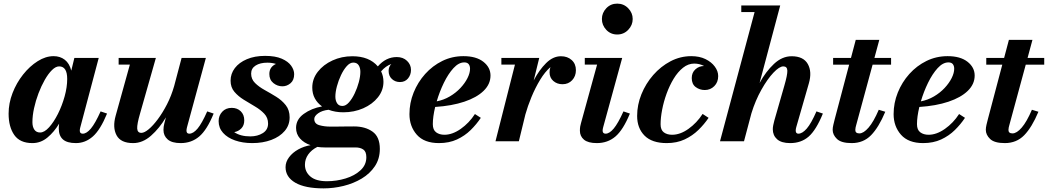

<svg xmlns="http://www.w3.org/2000/svg" viewBox="-20 -780 5785 1060"><path d="M571 -153Q534 -63 492.5 -26.5Q451 10 399 10Q350 10 327.2 -10.5Q304.5 -31 304.5 -70.5Q304.5 -86.5 306.5 -97.5Q279 -51.5 242 -20.8Q205 10 159 10Q90 10 58.8 -34.8Q27.5 -79.5 27.5 -152.5Q27.5 -210 49.2 -266.2Q71 -322.5 107.5 -368.5Q144 -414.5 188 -442.2Q232 -470 276 -470Q312 -470 337.8 -450Q363.5 -430 373.5 -390L390.5 -460H525L422.5 -74Q420.5 -66 420.5 -58.5Q420.5 -42 437 -42Q458 -42 481.8 -70.2Q505.5 -98.5 535.5 -165ZM351 -344Q351 -413.5 306.5 -413.5Q287.5 -413.5 267 -393.2Q246.5 -373 227.2 -339.2Q208 -305.5 192.5 -264.8Q177 -224 168 -182.5Q159 -141 159 -105.5Q159 -79.5 169.8 -64Q180.5 -48.5 201.5 -48.5Q225 -48.5 251 -77.2Q277 -106 299.8 -151.2Q322.5 -196.5 336.8 -247.8Q351 -299 351 -344Z M840.5 -460 753 -152.5Q736 -94 737.5 -70.2Q739 -46.5 760.5 -46.5Q777 -46.5 801 -66.5Q825 -86.5 851.5 -122Q878 -157.5 902 -204.2Q926 -251 941.5 -305L982.5 -460H1116.5L1012.5 -78Q1009.5 -66.5 1009.5 -59Q1009.5 -42 1025 -42Q1047 -42 1070.8 -70.2Q1094.5 -98.5 1124 -165L1159.5 -153Q1123 -63 1080 -26.5Q1037 10 977.5 10Q929 10 905.8 -10.2Q882.5 -30.5 882.5 -62.5Q882.5 -80.5 887 -97.5L896 -132Q860 -71.5 813.8 -30.8Q767.5 10 715 10Q646.5 10 623.5 -33.2Q600.5 -76.5 618.5 -141L697 -423.5H635V-460Z M1579 -132Q1579 -89 1551.8 -57Q1524.5 -25 1477.8 -7.5Q1431 10 1372.5 10Q1319.5 10 1277.5 -4.8Q1235.5 -19.5 1211.2 -46.8Q1187 -74 1187 -111.5Q1187 -141.5 1206.8 -163Q1226.5 -184.5 1259.5 -184.5Q1289.5 -184.5 1309 -165.8Q1328.5 -147 1328.5 -115.5Q1328.5 -87.5 1312.2 -71Q1296 -54.5 1273 -50.5Q1307 -27 1362 -27Q1402 -27 1431 -45.2Q1460 -63.5 1460 -98Q1460 -130 1439 -152.2Q1418 -174.5 1387.2 -192.5Q1356.5 -210.5 1325.8 -229.5Q1295 -248.5 1274 -273.2Q1253 -298 1253 -334.5Q1253 -373 1276.5 -404Q1300 -435 1343 -453.2Q1386 -471.5 1443.5 -471.5Q1500 -471.5 1535.5 -456Q1571 -440.5 1587.5 -417.2Q1604 -394 1604 -370.5Q1604 -337.5 1584 -320.5Q1564 -303.5 1539 -303.5Q1511.5 -303.5 1489.2 -321.5Q1467 -339.5 1467 -371.5Q1467 -410.5 1503.5 -427Q1482 -434 1456 -434Q1416 -434 1391.2 -418.2Q1366.5 -402.5 1366.5 -373.5Q1366.5 -343 1388 -321.8Q1409.5 -300.5 1441.2 -283Q1473 -265.5 1504.5 -246Q1536 -226.5 1557.5 -199.5Q1579 -172.5 1579 -132Z M1875.5 -160Q1830.5 -160 1794 -174Q1758 -170 1736.5 -154.5Q1715 -139 1715 -123Q1715 -97 1742.5 -89Q1770 -81 1803.5 -81Q1821 -81 1846.2 -81.2Q1871.5 -81.5 1896 -81.8Q1920.5 -82 1934.5 -82Q1996.5 -82 2036.8 -53.2Q2077 -24.5 2077 42Q2077 96.5 2049.8 137.5Q2022.5 178.5 1977 205.8Q1931.5 233 1876.5 246.5Q1821.5 260 1766.5 260Q1664.5 260 1610.5 228.8Q1556.5 197.5 1556.5 143Q1556.5 114 1575.8 88.2Q1595 62.5 1626.5 45Q1658 27.5 1694.5 21.5Q1658 9 1636.2 -15.5Q1614.5 -40 1614.5 -74Q1614.5 -120.5 1657 -151.2Q1699.5 -182 1758 -192.5Q1732.5 -210.5 1718.2 -236.8Q1704 -263 1704 -296.5Q1704 -344.5 1734.5 -383.8Q1765 -423 1815.5 -446.2Q1866 -469.5 1925.5 -469.5Q2018 -469.5 2066 -413.5Q2110.5 -465 2170.5 -465Q2205.5 -465 2227.2 -444Q2249 -423 2249 -394.5Q2249 -366.5 2232.5 -346.8Q2216 -327 2188 -327Q2162 -327 2143.8 -343.8Q2125.5 -360.5 2125.5 -389Q2125.5 -411.5 2140.5 -426.5Q2109.5 -416 2084 -386Q2097 -359.5 2097 -328.5Q2097 -281 2066.5 -242.8Q2036 -204.5 1985.5 -182.2Q1935 -160 1875.5 -160ZM1870.5 -195Q1889 -195 1906.5 -214.8Q1924 -234.5 1938.2 -264.5Q1952.5 -294.5 1961 -326.5Q1969.5 -358.5 1969.5 -383.5Q1969.5 -405.5 1960 -420Q1950.5 -434.5 1930.5 -434.5Q1912 -434.5 1894.5 -415Q1877 -395.5 1862.8 -365.5Q1848.5 -335.5 1840 -303.5Q1831.5 -271.5 1831.5 -246.5Q1831.5 -225 1841 -210Q1850.5 -195 1870.5 -195ZM1663.5 129.5Q1663.5 169 1694 194.8Q1724.5 220.5 1785 220.5Q1838 220.5 1888 205.2Q1938 190 1970.2 160.2Q2002.5 130.5 2002.5 88Q2002.5 57 1985.8 45.5Q1969 34 1943 34H1773Q1751.5 34 1732 31Q1699.5 47.5 1681.5 73Q1663.5 98.5 1663.5 129.5Z M2369.5 -94.5Q2369.5 -63 2387.8 -49.5Q2406 -36 2433.5 -36Q2477.5 -36 2523.8 -68.5Q2570 -101 2602 -150.5L2634.5 -129.5Q2611 -94 2578.5 -62Q2546 -30 2502.8 -10Q2459.5 10 2403.5 10Q2322 10 2281.2 -36.2Q2240.5 -82.5 2240.5 -150Q2240.5 -211.5 2263.5 -268.8Q2286.5 -326 2327.2 -371.5Q2368 -417 2422 -443.5Q2476 -470 2538.5 -470Q2609 -470 2648.5 -439Q2688 -408 2688 -363Q2688 -315.5 2650 -278.5Q2612 -241.5 2543.2 -218.5Q2474.5 -195.5 2382.5 -189.5Q2369.5 -135 2369.5 -94.5ZM2543 -435.5Q2512.5 -435.5 2483.5 -403.8Q2454.5 -372 2430.5 -322.8Q2406.5 -273.5 2391 -220.5Q2430 -228 2463.5 -247.8Q2497 -267.5 2522 -294.2Q2547 -321 2561 -349Q2575 -377 2575 -400.5Q2575 -416 2567.5 -425.8Q2560 -435.5 2543 -435.5Z M2823 -423.5H2748V-460H2957L2926.5 -336Q2956.5 -393.5 2994.8 -431.5Q3033 -469.5 3077 -469.5Q3113 -469.5 3136.2 -448.5Q3159.5 -427.5 3159.5 -392.5Q3159.5 -359.5 3138.8 -337.2Q3118 -315 3085.5 -315Q3055.5 -315 3034.8 -333Q3014 -351 3014 -381Q3014 -396.5 3019 -409.5Q2989 -384 2962 -339.5Q2935 -295 2914 -244Q2893 -193 2880.5 -148L2844.5 0H2715.5Z M3303 -675Q3303 -709 3327.2 -734.5Q3351.5 -760 3387.5 -760Q3423.5 -760 3448.2 -734.5Q3473 -709 3473 -675Q3473 -641 3448.2 -615.2Q3423.5 -589.5 3387.5 -589.5Q3351.5 -589.5 3327.2 -615.2Q3303 -641 3303 -675ZM3457.5 -153Q3420.5 -63 3377.8 -26.5Q3335 10 3275 10Q3226.5 10 3204 -9Q3181.5 -28 3181.5 -58.5Q3181.5 -71.5 3183.2 -81.8Q3185 -92 3187.5 -100L3276.5 -423.5H3208.5V-460H3415L3310 -77.5Q3307 -66.5 3307 -59Q3307 -42 3323.5 -42Q3344.5 -42 3368.2 -70.2Q3392 -98.5 3422 -165Z M3892 -129.5Q3868.5 -94.5 3835.8 -62.5Q3803 -30.5 3759.8 -10.2Q3716.5 10 3661 10Q3579.5 10 3538.5 -31.2Q3497.5 -72.5 3497.5 -140Q3497.5 -201 3521.2 -259.8Q3545 -318.5 3586.5 -366Q3628 -413.5 3682 -441.8Q3736 -470 3796.5 -470Q3841.5 -470 3874.8 -453.8Q3908 -437.5 3926.5 -412.2Q3945 -387 3945 -360Q3945 -326 3923.5 -304.5Q3902 -283 3871 -283Q3843 -283 3821 -299.2Q3799 -315.5 3799 -349Q3799 -379 3819.2 -397.2Q3839.5 -415.5 3866 -415.5H3867.5Q3841.5 -429 3813 -429Q3779.5 -429 3750.8 -406Q3722 -383 3699.2 -345.5Q3676.5 -308 3660.2 -263.2Q3644 -218.5 3635.5 -174Q3627 -129.5 3627 -94Q3627 -62.5 3645 -49.2Q3663 -36 3690.5 -36Q3735.5 -36 3781.2 -68.8Q3827 -101.5 3859 -151Z M4310.5 -308Q4327.5 -366.5 4326.8 -390Q4326 -413.5 4304.5 -413.5Q4283 -413.5 4250 -378.8Q4217 -344 4183.8 -285Q4150.5 -226 4128.5 -154.5L4087.5 0H3955L4146 -713.5H4072.5V-750H4287.5L4173.5 -322Q4208 -385 4253 -427.2Q4298 -469.5 4350.5 -469.5Q4415.5 -469.5 4439.8 -426.5Q4464 -383.5 4445.5 -319.5L4376 -78Q4373 -67.5 4373 -59.5Q4373 -42 4387.5 -42Q4409.5 -42 4434 -70.2Q4458.5 -98.5 4487.5 -165L4523 -153Q4486 -62.5 4444.8 -26.2Q4403.5 10 4342.5 10Q4294 10 4270.2 -11.2Q4246.5 -32.5 4246.5 -66.5Q4246.5 -76.5 4249 -89.2Q4251.5 -102 4255 -114.5Z M4867.5 -163Q4831.5 -77 4789 -33.5Q4746.5 10 4682 10Q4624.5 10 4600.8 -12.8Q4577 -35.5 4577 -63.5Q4577 -75 4580.8 -91.2Q4584.5 -107.5 4588.5 -122.5L4668 -423H4579.5V-460H4678L4704.5 -560H4834.5L4807.5 -460H4899.5V-423H4797.5L4706.5 -88Q4705 -82.5 4703.5 -76Q4702 -69.5 4702 -62.5Q4702 -43.5 4724.5 -43.5Q4747.5 -43.5 4775.2 -75.5Q4803 -107.5 4831.5 -174Z M5042.5 -94.5Q5042.5 -63 5060.8 -49.5Q5079 -36 5106.5 -36Q5150.5 -36 5196.8 -68.5Q5243 -101 5275 -150.5L5307.5 -129.5Q5284 -94 5251.5 -62Q5219 -30 5175.8 -10Q5132.5 10 5076.5 10Q4995 10 4954.2 -36.2Q4913.5 -82.5 4913.5 -150Q4913.5 -211.5 4936.5 -268.8Q4959.5 -326 5000.2 -371.5Q5041 -417 5095 -443.5Q5149 -470 5211.5 -470Q5282 -470 5321.5 -439Q5361 -408 5361 -363Q5361 -315.5 5323 -278.5Q5285 -241.5 5216.2 -218.5Q5147.5 -195.5 5055.5 -189.5Q5042.5 -135 5042.5 -94.5ZM5216 -435.5Q5185.5 -435.5 5156.5 -403.8Q5127.5 -372 5103.5 -322.8Q5079.5 -273.5 5064 -220.5Q5103 -228 5136.5 -247.8Q5170 -267.5 5195 -294.2Q5220 -321 5234 -349Q5248 -377 5248 -400.5Q5248 -416 5240.5 -425.8Q5233 -435.5 5216 -435.5Z M5713 -163Q5677 -77 5634.5 -33.5Q5592 10 5527.5 10Q5470 10 5446.2 -12.8Q5422.5 -35.5 5422.5 -63.5Q5422.5 -75 5426.2 -91.2Q5430 -107.5 5434 -122.5L5513.5 -423H5425V-460H5523.5L5550 -560H5680L5653 -460H5745V-423H5643L5552 -88Q5550.5 -82.5 5549 -76Q5547.5 -69.5 5547.5 -62.5Q5547.5 -43.5 5570 -43.5Q5593 -43.5 5620.8 -75.5Q5648.5 -107.5 5677 -174Z"/></svg>

Font: Bodoni* 06pt
Style: Bold Italic
Weight: 700
Italic angle: -13°
Version: Version 2.3